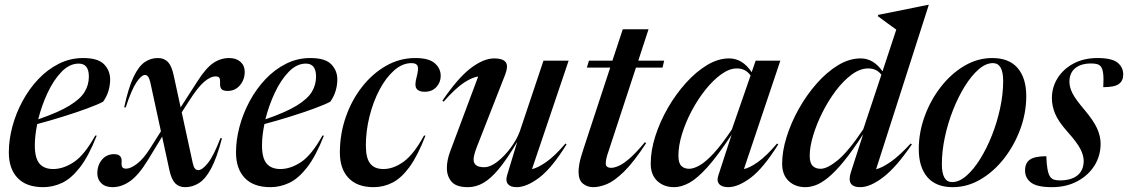

<svg xmlns="http://www.w3.org/2000/svg" viewBox="-20 -763 4665 794"><path d="M380 -202Q346.5 -117 310.5 -70.8Q274.5 -24.5 236.8 -6.8Q199 11 159 11Q89 11 52.8 -27Q16.5 -65 16.5 -132.5Q16.5 -184.5 31 -239Q45.5 -293.5 72.8 -344.2Q100 -395 138 -435.2Q176 -475.5 223 -499.2Q270 -523 324 -523Q385.5 -523 410.5 -497Q435.5 -471 435.5 -434.5Q435.5 -411.5 428.8 -388Q422 -364.5 406.5 -342.5Q384 -330.5 340.5 -314.5Q297 -298.5 242.8 -281.5Q188.5 -264.5 134 -250Q124 -202 124 -161.5Q124 -109.5 143 -86.8Q162 -64 200 -64Q242 -64 285.5 -92.8Q329 -121.5 374 -202.5ZM305.5 -500Q267.5 -500 234.5 -466Q201.5 -432 176.8 -379Q152 -326 138 -269.5Q222 -298.5 267.2 -326.2Q312.5 -354 330 -383Q347.5 -412 347.5 -446.5Q347.5 -500 305.5 -500Z M898 -191.5Q877 -111 853.5 -67Q830 -23 803 -6Q776 11 746 11Q720 11 704.5 -5Q689 -21 680.5 -59.5L650.5 -198L591.5 -101Q553.5 -39 518.2 -14Q483 11 445.5 11Q416 11 399.2 -5Q382.5 -21 382.5 -46Q382.5 -80 401.8 -102.8Q421 -125.5 452 -125.5Q485 -125.5 483 -94Q481.5 -77.5 486 -71.5Q490.5 -65.5 501.5 -65.5Q520 -65.5 546.8 -85.8Q573.5 -106 601.5 -150.5L645.5 -220L601.5 -423Q594.5 -453 580 -453Q565 -453 544.5 -422.8Q524 -392.5 500 -319H493.5Q511 -400 532 -444.2Q553 -488.5 578 -505.8Q603 -523 632.5 -523Q658.5 -523 674 -507.2Q689.5 -491.5 698 -452.5L727 -319L796 -426Q832 -482.5 862.5 -502.8Q893 -523 927.5 -523Q957 -523 974.5 -507.2Q992 -491.5 992 -466.5Q992 -433.5 972.2 -410.2Q952.5 -387 921.5 -387Q903.5 -387 896.5 -394Q889.5 -401 890 -418.5Q891 -435.5 887 -441.2Q883 -447 871.5 -447Q850 -447 823.5 -424Q797 -401 761.5 -345L731.5 -298.5L777 -89Q780.5 -72.5 786.2 -66Q792 -59.5 800 -59.5Q816.5 -59.5 840 -89Q863.5 -118.5 891.5 -191.5Z M1319.5 -202Q1286 -117 1250 -70.8Q1214 -24.5 1176.2 -6.8Q1138.5 11 1098.5 11Q1028.5 11 992.2 -27Q956 -65 956 -132.5Q956 -184.5 970.5 -239Q985 -293.5 1012.2 -344.2Q1039.5 -395 1077.5 -435.2Q1115.5 -475.5 1162.5 -499.2Q1209.5 -523 1263.5 -523Q1325 -523 1350 -497Q1375 -471 1375 -434.5Q1375 -411.5 1368.2 -388Q1361.5 -364.5 1346 -342.5Q1323.5 -330.5 1280 -314.5Q1236.5 -298.5 1182.2 -281.5Q1128 -264.5 1073.5 -250Q1063.5 -202 1063.5 -161.5Q1063.5 -109.5 1082.5 -86.8Q1101.5 -64 1139.5 -64Q1181.5 -64 1225 -92.8Q1268.5 -121.5 1313.5 -202.5ZM1245 -500Q1207 -500 1174 -466Q1141 -432 1116.2 -379Q1091.5 -326 1077.5 -269.5Q1161.5 -298.5 1206.8 -326.2Q1252 -354 1269.5 -383Q1287 -412 1287 -446.5Q1287 -500 1245 -500Z M1682 -502Q1644 -502 1609.8 -471.8Q1575.5 -441.5 1549.2 -391.5Q1523 -341.5 1508 -281.5Q1493 -221.5 1493 -161.5Q1493 -109.5 1510.8 -86.8Q1528.5 -64 1565.5 -64Q1607 -64 1649 -94.2Q1691 -124.5 1733.5 -202.5L1739.5 -202Q1707.5 -119.5 1674 -73.2Q1640.5 -27 1603.5 -8Q1566.5 11 1525 11Q1457.5 11 1421.5 -26.8Q1385.5 -64.5 1385.5 -132.5Q1385.5 -208.5 1409.8 -278.5Q1434 -348.5 1477 -403.5Q1520 -458.5 1576.5 -490.8Q1633 -523 1697 -523Q1753.5 -523 1778 -501.5Q1802.5 -480 1802.5 -449Q1802.5 -422.5 1784.5 -403Q1766.5 -383.5 1736 -383.5Q1711 -383.5 1702.2 -397Q1693.5 -410.5 1703 -444.5Q1712 -479 1706.8 -490.5Q1701.5 -502 1682 -502Z M2077 -38 2119 -176.5Q2077 -105.5 2043 -64.5Q2009 -23.5 1978.2 -6.2Q1947.5 11 1915.5 11Q1866.5 11 1847.2 -11.8Q1828 -34.5 1828 -68Q1828 -99.5 1841 -135L1957.5 -446.5Q1934 -444 1899.2 -421.5Q1864.5 -399 1814.5 -342.5L1809.5 -346.5Q1873 -440 1926.2 -480.8Q1979.5 -521.5 2024 -521.5Q2058.5 -521.5 2070.8 -506.5Q2083 -491.5 2069.5 -455.5L1952 -155.5Q1938.5 -120.5 1938.5 -103.5Q1938.5 -71.5 1982 -71.5Q2008 -71.5 2038 -95.2Q2068 -119 2093 -153.2Q2118 -187.5 2129.5 -219.5L2227.5 -512H2331.5L2180 -63.5Q2204.5 -69 2239.2 -93.2Q2274 -117.5 2318.5 -169.5L2323 -166Q2262 -67.5 2209.8 -28.2Q2157.5 11 2116.5 11Q2091 11 2080.5 -1.8Q2070 -14.5 2077 -38Z M2498 -142Q2489.5 -118 2487.2 -106Q2485 -94 2485 -87Q2485 -69 2508 -69Q2520 -69 2538.2 -76.8Q2556.5 -84.5 2583 -107.2Q2609.5 -130 2647 -175L2652 -171Q2600 -91.5 2559.8 -52.5Q2519.5 -13.5 2488.8 -1.2Q2458 11 2433.5 11Q2408.5 11 2390.5 -3.8Q2372.5 -18.5 2372.5 -53.5Q2372.5 -65 2376 -86Q2379.5 -107 2394 -150.5L2503.5 -483.5H2407L2415.5 -512H2512.5L2555.5 -642H2662L2619.5 -512H2726.5L2720 -483.5H2610Z M2950.5 -37 3005.5 -206Q2948 -119 2905.8 -72Q2863.5 -25 2830.5 -7Q2797.5 11 2767.5 11Q2725.5 11 2698.2 -14.5Q2671 -40 2671 -86.5Q2671 -140.5 2690.2 -200.5Q2709.5 -260.5 2742.2 -317.2Q2775 -374 2816.8 -420.2Q2858.5 -466.5 2904.2 -494Q2950 -521.5 2995 -521.5Q3050.5 -521.5 3088.5 -464.5L3105 -512H3207L3056.5 -64Q3080 -68.5 3114.5 -93Q3149 -117.5 3193.5 -169.5L3198.5 -166Q3137 -67.5 3084.8 -28.2Q3032.5 11 2991.5 11Q2965 11 2954 -2Q2943 -15 2950.5 -37ZM2785.5 -119Q2785.5 -89 2797.5 -77Q2809.5 -65 2830 -65Q2848 -65 2873 -79Q2898 -93 2931 -128.5Q2964 -164 3006.5 -227.5L3084 -451Q3072 -467 3058 -473.5Q3044 -480 3027 -480Q2996.5 -480 2963.2 -456.2Q2930 -432.5 2898.2 -393Q2866.5 -353.5 2841 -305.8Q2815.5 -258 2800.5 -209.2Q2785.5 -160.5 2785.5 -119Z M3751 -166Q3687 -72 3633 -30.5Q3579 11 3537.5 11Q3478.5 11 3499 -51.5L3549.5 -208Q3504 -137.5 3468.2 -94.2Q3432.5 -51 3404.2 -28.2Q3376 -5.5 3353.2 2.8Q3330.5 11 3311 11Q3268.5 11 3241.5 -14.5Q3214.5 -40 3214.5 -86.5Q3214.5 -137.5 3232.8 -196.2Q3251 -255 3283.2 -312.5Q3315.5 -370 3357 -417.2Q3398.5 -464.5 3445.2 -493Q3492 -521.5 3539 -521.5Q3592.5 -521.5 3629.5 -468L3686.5 -640.5Q3673 -650 3652.2 -665.2Q3631.5 -680.5 3610.5 -696L3611.5 -701.5L3818 -743H3821L3603 -63Q3627.5 -69 3663 -93.5Q3698.5 -118 3746 -169.5ZM3328.5 -119Q3328.5 -89 3340.8 -77Q3353 -65 3373.5 -65Q3401 -65 3444.2 -100.2Q3487.5 -135.5 3550 -228.5L3625 -454Q3613.5 -468.5 3600 -474.2Q3586.5 -480 3570.5 -480Q3536.5 -480 3502 -454.5Q3467.5 -429 3436.2 -387.5Q3405 -346 3380.8 -297.5Q3356.5 -249 3342.5 -202Q3328.5 -155 3328.5 -119Z M4083.5 -523Q4153 -523 4188.5 -481.5Q4224 -440 4224 -365.5Q4224 -296.5 4199.5 -229.5Q4175 -162.5 4132.5 -108Q4090 -53.5 4035.2 -21.2Q3980.5 11 3920 11Q3850.5 11 3815 -30.5Q3779.5 -72 3779.5 -146.5Q3779.5 -215.5 3804 -282.5Q3828.5 -349.5 3871 -404Q3913.5 -458.5 3968.2 -490.8Q4023 -523 4083.5 -523ZM3917.5 -10Q3946.5 -10 3976.2 -35.8Q4006 -61.5 4033.2 -105.2Q4060.5 -149 4082 -203.2Q4103.5 -257.5 4116 -315.8Q4128.5 -374 4128.5 -428Q4128.5 -502 4086 -502Q4057 -502 4027.2 -476.2Q3997.5 -450.5 3970.2 -406.8Q3943 -363 3921.5 -308.8Q3900 -254.5 3887.5 -196.2Q3875 -138 3875 -84Q3875 -10 3917.5 -10Z M4307 -117Q4309 -50.5 4323 -32Q4330 -22.5 4340 -19.8Q4350 -17 4363 -17Q4410.5 -17 4436 -38Q4461.5 -59 4461.5 -97.5Q4461.5 -121 4447.2 -148Q4433 -175 4395 -217.5Q4357 -260 4343.5 -292.5Q4330 -325 4330 -356.5Q4330 -402.5 4353.8 -440.2Q4377.5 -478 4420 -500.5Q4462.5 -523 4518.5 -523Q4578 -523 4601.5 -504Q4625 -485 4625 -455Q4625 -429 4607.2 -415.8Q4589.5 -402.5 4542.5 -402.5Q4544.5 -440 4542 -459.2Q4539.5 -478.5 4533 -487Q4527 -495 4517 -497.8Q4507 -500.5 4492 -500.5Q4450 -500.5 4426.2 -480.8Q4402.5 -461 4402.5 -425Q4402.5 -402.5 4415 -377.5Q4427.5 -352.5 4465 -308.5Q4502.5 -264 4517 -231.8Q4531.5 -199.5 4531.5 -168.5Q4531.5 -118.5 4505.8 -77.8Q4480 -37 4434.5 -13Q4389 11 4330 11Q4269 11 4244 -7.8Q4219 -26.5 4219 -58Q4219 -89 4239.2 -103Q4259.5 -117 4307 -117Z"/></svg>

Font: Newsreader Display Medium
Style: Italic
Weight: 500
Italic angle: -17°
Designer: Hugues Gentile
Foundry: Production Type
Version: Version 1.001